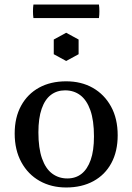

<svg xmlns="http://www.w3.org/2000/svg" viewBox="-20 -815 586 850"><path d="M268 -415Q232 -415 205.5 -395Q179 -375 164.5 -333.5Q150 -292 150 -229Q150 -159 166 -113.5Q182 -68 211 -46.5Q240 -25 278 -25L273 15Q207 15 155.5 -14Q104 -43 74.5 -97Q45 -151 45 -224Q45 -295 73.5 -347Q102 -399 153 -427Q204 -455 273 -455ZM278 -25Q315 -25 341 -45.5Q367 -66 381.5 -107Q396 -148 396 -211Q396 -282 380 -327Q364 -372 335.5 -393.5Q307 -415 268 -415L273 -455Q340 -455 391 -426Q442 -397 471.5 -343.5Q501 -290 501 -216Q501 -145 473 -93Q445 -41 393.5 -13Q342 15 273 15ZM273 -670 328 -640V-575L273 -545L218 -575V-640ZM418 -735H128Q126 -748 126 -765Q126 -782 128 -795H418Q420 -782 420 -765Q420 -748 418 -735Z"/></svg>

Font: Poltawski Nowy
Style: Regular
Weight: 400
Designer: Adam Pótawski, Mateusz Machalski, Borys Kosmynka, Ania Wieluska
Foundry: Capitalics.wtf
Version: Version 1.001;gftools[0.9.25]